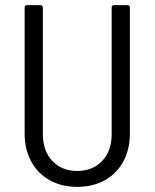

<svg xmlns="http://www.w3.org/2000/svg" viewBox="-20 -720 602 748"><path d="M76 -200V-690Q76 -700 86 -700H137Q147 -700 147 -690V-196Q147 -132 184 -93Q221 -54 281 -54Q341 -54 378 -93Q415 -132 415 -196V-690Q415 -700 425 -700H476Q486 -700 486 -690V-200Q486 -138 460.5 -91Q435 -44 388.5 -18Q342 8 281 8Q220 8 173.5 -18Q127 -44 101.5 -91Q76 -138 76 -200Z"/></svg>

Font: Barlow Semi Condensed
Style: Regular
Weight: 400
Width: 4
Designer: Jeremy Tribby
Foundry: Tribby Type
Version: Version 1.408;December 10, 2018;FontCreator 11.5.0.2430 64-b